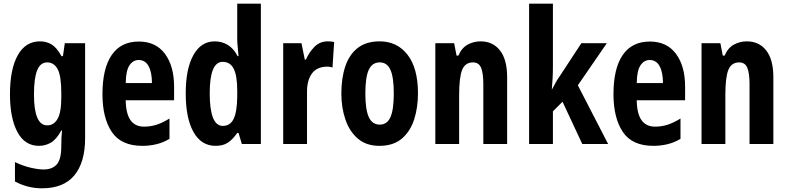

<svg xmlns="http://www.w3.org/2000/svg" viewBox="-20 -780 4268 1040"><path d="M197 -556Q231 -556 259 -539.5Q287 -523 313 -476H321L331 -546H441V-31Q441 99 383 169.5Q325 240 207 240Q130 240 61 203V98Q105 119 146.5 128.5Q188 138 216 138Q263 138 287.5 110.5Q312 83 312 12V5Q312 -15 313 -35.5Q314 -56 316 -73H312Q285 -24 255 -7Q225 10 191 10Q114 10 74 -65.5Q34 -141 34 -269Q34 -405 76 -480.5Q118 -556 197 -556ZM235 -442Q199 -442 181.5 -399.5Q164 -357 164 -268Q164 -101 236 -101Q271 -101 291.5 -135.5Q312 -170 312 -253V-276Q312 -368 292.5 -405Q273 -442 235 -442Z M732 -555Q824 -555 873.5 -488.5Q923 -422 923 -310V-237H661Q662 -164 687 -129Q712 -94 760 -94Q796 -94 828.5 -104.5Q861 -115 898 -138V-28Q865 -8 828 1Q791 10 751 10Q636 10 585.5 -65.5Q535 -141 535 -270Q535 -409 585 -482Q635 -555 732 -555ZM731 -455Q701 -455 681.5 -426.5Q662 -398 661 -330H803Q803 -388 785 -421.5Q767 -455 731 -455Z M1148 10Q1070 10 1028 -65Q986 -140 986 -274Q986 -407 1027.5 -481.5Q1069 -556 1143 -556Q1182 -556 1214 -536.5Q1246 -517 1267 -476H1272Q1270 -506 1267.5 -527Q1265 -548 1265 -569V-760H1393V0H1290L1272 -60H1265Q1240 -24 1214 -7Q1188 10 1148 10ZM1187 -98Q1227 -98 1245.5 -136Q1264 -174 1265 -256V-288Q1265 -370 1246 -407.5Q1227 -445 1186 -445Q1116 -445 1116 -275Q1116 -98 1187 -98Z M1755 -556Q1761 -556 1769.5 -555.5Q1778 -555 1790 -552L1781 -414Q1775 -417 1765.5 -418Q1756 -419 1754 -419Q1696 -419 1669 -381Q1642 -343 1643 -279V0H1514V-546H1613L1631 -457H1637Q1653 -495 1682.5 -525.5Q1712 -556 1755 -556Z M2244 -274Q2244 -198 2223.5 -133.5Q2203 -69 2157 -29.5Q2111 10 2035 10Q1964 10 1918.5 -29Q1873 -68 1851 -132.5Q1829 -197 1829 -274Q1829 -357 1850.5 -421Q1872 -485 1918 -520.5Q1964 -556 2037 -556Q2131 -556 2187.5 -483.5Q2244 -411 2244 -274ZM1959 -273Q1959 -187 1977.5 -146Q1996 -105 2037 -105Q2077 -105 2095 -145.5Q2113 -186 2113 -274Q2113 -361 2095 -401.5Q2077 -442 2037 -442Q1996 -442 1977.5 -402Q1959 -362 1959 -273Z M2583 -556Q2650 -556 2688.5 -506.5Q2727 -457 2727 -362V0H2598V-325Q2598 -383 2586 -412.5Q2574 -442 2542 -442Q2500 -442 2483.5 -402Q2467 -362 2467 -264V0H2338V-546H2440L2453 -479H2463Q2481 -521 2513.5 -538.5Q2546 -556 2583 -556Z M2975 -426Q2975 -388 2973.5 -359.5Q2972 -331 2969 -296H2970Q2984 -322 2992 -336.5Q3000 -351 3013 -369L3129 -546H3267L3110 -318L3274 0H3134L3027 -229L2975 -177V0H2846V-760H2975Z M3500 -555Q3592 -555 3641.5 -488.5Q3691 -422 3691 -310V-237H3429Q3430 -164 3455 -129Q3480 -94 3528 -94Q3564 -94 3596.5 -104.5Q3629 -115 3666 -138V-28Q3633 -8 3596 1Q3559 10 3519 10Q3404 10 3353.5 -65.5Q3303 -141 3303 -270Q3303 -409 3353 -482Q3403 -555 3500 -555ZM3499 -455Q3469 -455 3449.5 -426.5Q3430 -398 3429 -330H3571Q3571 -388 3553 -421.5Q3535 -455 3499 -455Z M4025 -556Q4092 -556 4130.5 -506.5Q4169 -457 4169 -362V0H4040V-325Q4040 -383 4028 -412.5Q4016 -442 3984 -442Q3942 -442 3925.5 -402Q3909 -362 3909 -264V0H3780V-546H3882L3895 -479H3905Q3923 -521 3955.5 -538.5Q3988 -556 4025 -556Z"/></svg>

Font: Noto Sans Sinhala UI ExtraCondensed
Style: Bold
Weight: 700
Width: 2
Designer: Jelle Bosma - Monotype Design Team
Foundry: Monotype Imaging Inc.
Version: Version 2.006; ttfautohint (v1.8.4.7-5d5b)